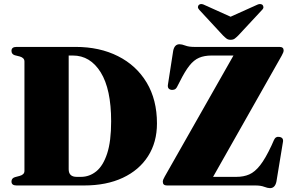

<svg xmlns="http://www.w3.org/2000/svg" viewBox="-20 -937 1470 970"><path d="M38 -20Q38 -36.5 55.5 -42L80 -48.5Q103.5 -55 103.5 -73.5V-626.5Q103.5 -644.5 80.5 -651.5L54.5 -658Q38 -663.5 38 -680Q38 -700 63.5 -700H362Q483.5 -700 576.2 -653.2Q669 -606.5 721 -519.8Q773 -433 773 -313.5Q773 -218.5 728 -148Q683 -77.5 600.5 -38.8Q518 0 404.5 0H63.5Q38 0 38 -20ZM389 -43.5Q432 -43.5 466.5 -71.5Q501 -99.5 521.2 -161Q541.5 -222.5 541.5 -324Q541.5 -486.5 488.8 -571.5Q436 -656.5 348 -656.5H327V-82Q327 -43.5 367.5 -43.5ZM1403 -655.5 1056.5 -43.5H1174Q1211 -43.5 1239.2 -55.8Q1267.5 -68 1294.2 -102Q1321 -136 1352 -202.5L1364 -229.5Q1372.5 -249.5 1393.5 -245Q1414.5 -240.5 1409 -217L1376.5 -19.5Q1369.5 13.5 1344 13.5Q1332.5 13.5 1315 6.8Q1297.5 0 1270.5 0H823.5Q802.5 0 802.5 -19Q802.5 -29 812.5 -45.5L1159.5 -656.5H1049Q1012.5 -656.5 986 -645.2Q959.5 -634 936.8 -605.2Q914 -576.5 888 -524L874.5 -498Q869 -487.5 861.2 -484.8Q853.5 -482 846 -483Q824.5 -486.5 828.5 -510L855 -680.5Q861.5 -713.5 887 -713.5Q898.5 -713.5 916.2 -706.8Q934 -700 961 -700H1392Q1413 -700 1413 -682Q1413 -673 1403 -655.5ZM1184 -758Q1174 -748 1166 -742Q1158 -736 1145 -736Q1132.5 -736 1124.5 -742Q1116.5 -748 1106.5 -758L987 -887Q979.5 -895 980 -901.8Q980.5 -908.5 985 -912.5Q995.5 -921.5 1015 -911L1145 -852.5L1275 -911Q1294.5 -921.5 1306 -912.5Q1310 -908.5 1310.8 -901.5Q1311.5 -894.5 1304 -887Z"/></svg>

Font: Fraunces 72pt S000 Black
Style: Regular
Weight: 900
Version: Version 1.000; ttfautohint (v1.8.3)